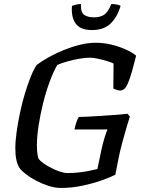

<svg xmlns="http://www.w3.org/2000/svg" viewBox="-20 -932 715 952"><path d="M282 0Q253 0 220.5 -10.5Q188 -21 158.5 -36.5Q129 -52 107.5 -69Q86 -86 77 -99Q67 -114 61.5 -138Q56 -162 56 -196Q56 -232 62.5 -278.5Q69 -325 79.5 -374.5Q90 -424 104 -470Q118 -516 133 -553Q148 -590 162 -610Q187 -629 222 -648.5Q257 -668 296.5 -684Q336 -700 376.5 -710Q417 -720 454 -720Q495 -720 533.5 -710.5Q572 -701 604 -686.5Q636 -672 655 -656Q646 -620 636 -583.5Q626 -547 615 -521Q604 -495 592 -488Q579 -480 563 -485Q547 -490 542 -493L543 -617Q532 -623 510 -629.5Q488 -636 465 -641Q442 -646 426 -646Q404 -646 374.5 -641Q345 -636 316 -628Q287 -620 264 -610Q245 -577 226.5 -527.5Q208 -478 194 -421.5Q180 -365 171.5 -310.5Q163 -256 163 -212Q163 -191 165 -173.5Q167 -156 171 -145Q179 -134 196 -122Q213 -110 234.5 -99Q256 -88 277.5 -81Q299 -74 315 -74Q344 -74 370.5 -77Q397 -80 420.5 -84.5Q444 -89 463 -94L483 -190Q490 -222 498.5 -249.5Q507 -277 513 -290H349Q354 -311 359.5 -328Q365 -345 371 -352Q383 -352 413.5 -353.5Q444 -355 481.5 -357.5Q519 -360 554.5 -362.5Q590 -365 612 -368L624 -354Q618 -335 607.5 -300.5Q597 -266 585.5 -222.5Q574 -179 565 -133L552 -66Q530 -54 486.5 -38.5Q443 -23 389.5 -11.5Q336 0 282 0ZM436 -783Q378 -783 355 -815.5Q332 -848 337 -903Q342 -905 355 -908.5Q368 -912 381 -912Q380 -869 398.5 -857.5Q417 -846 445 -846Q477 -846 496.5 -859Q516 -872 532 -912Q549 -912 561.5 -909Q574 -906 578 -903Q562 -848 528.5 -815.5Q495 -783 436 -783Z"/></svg>

Font: Texturina 12pt Medium
Style: Italic
Weight: 500
Italic angle: -11°
Designer: Guillermo Torres Carreño
Foundry: Omnibus-Type
Version: Version 1.002